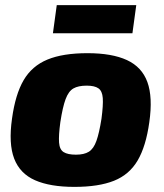

<svg xmlns="http://www.w3.org/2000/svg" viewBox="-20 -719 643 751"><path d="M322 -511Q418 -511 476.5 -484Q535 -457 556.5 -398Q578 -339 564 -241Q551 -147 518.5 -91.5Q486 -36 426 -12Q366 12 271 12Q176 12 117 -14Q58 -40 35.5 -98.5Q13 -157 27 -255Q40 -350 72.5 -405.5Q105 -461 165.5 -486Q226 -511 322 -511ZM319 -384Q286 -384 267 -373Q248 -362 236.5 -331Q225 -300 216 -241Q209 -189 211 -161.5Q213 -134 229 -124Q245 -114 277 -114Q309 -114 327.5 -125.5Q346 -137 357 -167.5Q368 -198 377 -255Q384 -308 382 -335.5Q380 -363 365 -373.5Q350 -384 319 -384ZM513 -699 498 -589H187L202 -699Z"/></svg>

Font: Exo 2 ExtraBold
Style: Italic
Weight: 800
Italic angle: -8°
Designer: Natanael Gama
Foundry: Natanael Gama
Version: Version 2.010